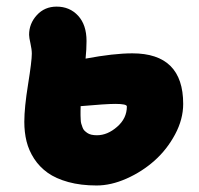

<svg xmlns="http://www.w3.org/2000/svg" viewBox="-20 -572 606 586"><path d="M274.9 -5.9Q226.6 -5.9 188.5 -16.4Q150.4 -26.9 125.5 -44.7Q100.6 -62.5 84.2 -87.6Q67.9 -112.8 61 -140.6Q54.2 -168.5 54.2 -200.2Q54.2 -243.7 65.7 -314.7Q77.1 -385.7 77.1 -408.2Q77.1 -420.9 73 -439.2Q68.8 -457.5 68.8 -465.8Q68.8 -500 92.5 -525.9Q116.2 -551.8 152.8 -551.8Q192.9 -551.8 218.5 -523.9Q244.1 -496.1 244.1 -446.8Q244.1 -421.4 241.2 -393.1Q327.1 -409.2 383.8 -409.2Q539.1 -409.2 539.1 -254.9Q539.1 -208 514.4 -161.9Q489.7 -115.7 451.7 -81.8Q413.6 -47.9 366.2 -26.9Q318.8 -5.9 274.9 -5.9ZM226.1 -245.1Q226.1 -241.7 225.8 -233.2Q225.6 -224.6 225.8 -220Q226.1 -215.3 226.3 -207.3Q226.6 -199.2 228 -194.6Q229.5 -189.9 231.7 -183.6Q233.9 -177.2 237.5 -173.6Q241.2 -169.9 246.3 -166.3Q251.5 -162.6 259 -160.9Q266.6 -159.2 275.9 -159.2Q308.1 -159.2 337.6 -185.1Q367.2 -210.9 367.2 -247.1Q367.2 -254.9 332 -254.9Q303.7 -254.9 226.1 -248Z"/></svg>

Font: Shantell Sans Bouncy
Style: Regular
Weight: 800
Designer: Stephen Nixon, Anya Danilova, Shantell Martin
Foundry: Arrow Type
Version: Version 1.006;[9816181b4]